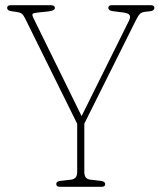

<svg xmlns="http://www.w3.org/2000/svg" viewBox="-20 -720 622 740"><path d="M385.5 -10.5Q385.5 0 371.5 0H211Q197 0 197 -10.5Q197 -21.5 214 -23L253.5 -27.5Q277.5 -30.5 277.5 -56.5V-243L76.5 -649.5Q70 -662.5 63.8 -667.2Q57.5 -672 47 -673.5L29 -676Q15 -678 11.2 -681.5Q7.5 -685 7.5 -689.5Q7.5 -700 22 -700H174.5Q191.5 -700 191.5 -689.5Q191.5 -679 167 -676L128.5 -672Q109.5 -670 106 -666.8Q102.5 -663.5 109.5 -649L294.5 -272.5L477 -640Q484 -654.5 479.2 -662Q474.5 -669.5 454 -672L414.5 -677Q397.5 -679.5 397.5 -689.5Q397.5 -700 411.5 -700H561Q575 -700 575 -689.5Q575 -686 571.8 -681.8Q568.5 -677.5 553.5 -676L543 -675Q526.5 -673.5 519.8 -667Q513 -660.5 503 -640.5L305 -243.5V-56.5Q305 -30 328.5 -27.5L368 -23Q385.5 -20.5 385.5 -10.5Z"/></svg>

Font: Fraunces 144pt S100 Thin
Style: Regular
Weight: 100
Version: Version 1.000; ttfautohint (v1.8.3)